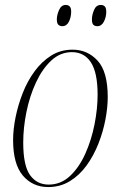

<svg xmlns="http://www.w3.org/2000/svg" viewBox="-20 -747 489 777"><path d="M175 10Q112 10 72.5 -36.5Q33 -83 33 -180Q33 -223 43 -272.5Q53 -322 72 -370.5Q91 -419 120 -458.5Q149 -498 187 -522Q225 -546 274 -546Q334 -546 375 -501.5Q416 -457 416 -354Q416 -312 406.5 -262.5Q397 -213 378 -165Q359 -117 330.5 -77.5Q302 -38 263 -14Q224 10 175 10ZM177 0Q226 0 263 -34.5Q300 -69 325 -124.5Q350 -180 362.5 -243.5Q375 -307 375 -364Q375 -453 348 -494.5Q321 -536 271 -536Q224 -536 187.5 -502Q151 -468 125.5 -413Q100 -358 87 -294Q74 -230 74 -170Q74 -77 101.5 -38.5Q129 0 177 0ZM374 -641Q364 -641 358 -646.5Q352 -652 352 -669Q352 -686 360.5 -706.5Q369 -727 388 -727Q398 -727 404 -721Q410 -715 410 -699Q410 -678 400.5 -659.5Q391 -641 374 -641ZM232 -641Q223 -641 216.5 -646.5Q210 -652 210 -669Q210 -686 219 -706.5Q228 -727 246 -727Q256 -727 262 -721Q268 -715 268 -700Q268 -678 259 -659.5Q250 -641 232 -641Z"/></svg>

Font: Noto Serif Display Condensed ExtraLight
Style: Italic
Weight: 200
Width: 3
Italic angle: -12°
Designer: Monotype Design Team
Foundry: Monotype Imaging Inc.
Version: Version 2.009